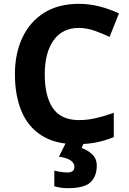

<svg xmlns="http://www.w3.org/2000/svg" viewBox="-20 -744 677 1004"><path d="M393 -598Q306 -598 260 -533Q214 -468 214 -355Q214 -241 256.5 -178.5Q299 -116 393 -116Q437 -116 480.5 -126Q524 -136 575 -154V-27Q528 -8 482 1Q436 10 379 10Q269 10 197.5 -35.5Q126 -81 92 -163.5Q58 -246 58 -356Q58 -464 97 -547Q136 -630 210.5 -677Q285 -724 393 -724Q446 -724 499.5 -710.5Q553 -697 602 -674L553 -551Q513 -570 472.5 -584Q432 -598 393 -598ZM486 122Q486 178 453.5 209Q421 240 335 240Q313 240 295.5 237Q278 234 264 230V148Q278 152 298.5 155Q319 158 334 158Q348 158 358.5 151.5Q369 145 369 128Q369 110 351 96Q333 82 288 75L326 0H420L407 30Q437 40 461.5 62.5Q486 85 486 122Z"/></svg>

Font: Noto Sans Gurmukhi UI
Style: Bold
Weight: 700
Designer: Jelle Bosma - Monotype Design Team
Foundry: Monotype Imaging Inc.
Version: Version 2.004; ttfautohint (v1.8.4.7-5d5b)